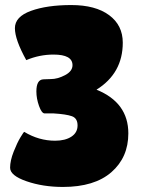

<svg xmlns="http://www.w3.org/2000/svg" viewBox="-20 -730 568 760"><path d="M20 -66Q20 -94 34 -129.5Q48 -165 61 -186.5Q74 -208 76 -208Q134 -173 198 -173Q238 -173 262.5 -189Q287 -205 287 -233.5Q287 -262 264.5 -270Q242 -278 193 -281H157Q145 -281 134.5 -310.5Q124 -340 124 -368Q124 -415 152 -416L181 -417Q208 -417 237.5 -432.5Q267 -448 267 -472Q267 -514 192 -514Q136 -514 84 -492Q39 -573 39 -618.5Q39 -664 102.5 -687Q166 -710 262 -710Q358 -710 412 -670Q466 -630 466 -561Q466 -440 362 -375Q488 -324 488 -202Q488 -107 421 -48.5Q354 10 229 10Q150 10 85 -12.5Q20 -35 20 -66Z"/></svg>

Font: Lilita One
Style: Regular
Weight: 400
Designer: Juan Montoreano
Foundry: Juan Montoreano
Version: Version 1.002